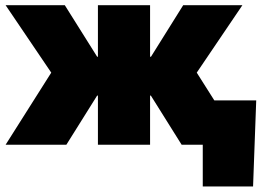

<svg xmlns="http://www.w3.org/2000/svg" viewBox="-20 -542 979 719"><path d="M1 0 171.9 -270 1 -522.5H222.7L343.8 -329.6H346.7V-522.5H542V-329.6H545.4L666 -522.5H887.7L716.8 -270L887.7 0H660.2L544.9 -184.1H542V0H346.7V-184.1H343.8L228.5 0ZM739.3 156.2V0H692.4V-166H939.5L927.7 156.2Z"/></svg>

Font: Inter 28pt Black
Style: Regular
Weight: 900
Designer: Rasmus Andersson
Foundry: rsms
Version: Version 4.001;git-66647c0bb